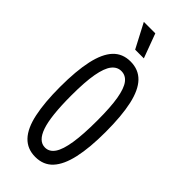

<svg xmlns="http://www.w3.org/2000/svg" viewBox="-229 -730 781 781"><g transform="rotate(45 162.0 -339.5)"><path d="M162 11Q116 11 87 -19.5Q58 -50 45 -111.5Q32 -173 32 -262Q32 -354 45.5 -415.5Q59 -477 87.5 -507.5Q116 -538 162 -538Q208 -538 237 -508Q266 -478 279.5 -417Q293 -356 293 -263Q293 -173 279.5 -112Q266 -51 237.5 -20Q209 11 162 11ZM163 -44Q188 -44 204 -67.5Q220 -91 228 -141.5Q236 -192 236 -272Q236 -350 228 -396Q220 -442 204 -463Q188 -484 163 -484Q139 -484 122.5 -463Q106 -442 97.5 -395Q89 -348 89 -270Q89 -151 107.5 -97.5Q126 -44 163 -44ZM141 -585 86 -690H152L191 -585Z"/></g></svg>

Font: Bricolage Grotesque 72pt Condensed ExtraLight
Style: Regular
Weight: 250
Width: 3
Designer: Mathieu Triay
Foundry: Atelier Triay
Version: Version 1.001;gftools[0.9.33.dev8+g029e19f]